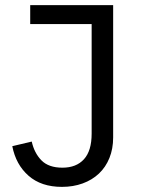

<svg xmlns="http://www.w3.org/2000/svg" viewBox="-20 -718 550 750"><path d="M422 -698V-181Q422 -137 407.5 -101Q393 -65 366.5 -40Q340 -15 303 -1.5Q266 12 222 12Q141 12 91.5 -31.5Q42 -75 28 -147L104 -165Q114 -120 142 -91.5Q170 -63 224 -63Q278 -63 308 -96Q338 -129 338 -196V-624H98V-698Z"/></svg>

Font: IBM Plex Sans
Style: Regular
Weight: 400
Designer: Mike Abbink, Paul van der Laan, Pieter van Rosmalen
Foundry: Bold Monday
Version: Version 3.005